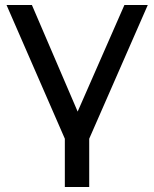

<svg xmlns="http://www.w3.org/2000/svg" viewBox="-20 -550 614 764"><path d="M335 2V194H238V2L6 -530H107L289 -106L475 -530H568Z"/></svg>

Font: CMG Sans Medium
Style: Regular
Weight: 500
Designer: Julieta Ulanovsky
Foundry: Julieta Ulanovsky
Version: Version 7.200